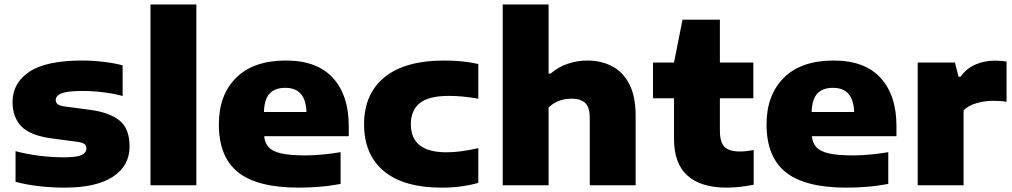

<svg xmlns="http://www.w3.org/2000/svg" viewBox="-20 -828 4524 858"><path d="M269 10.5Q210 10.5 152.8 3.8Q95.5 -3 49.5 -15.5V-152.5Q97 -139.5 153.5 -132.2Q210 -125 266 -125Q323 -125 344.5 -135.2Q366 -145.5 366 -164Q366 -177 357.8 -184Q349.5 -191 324 -194.5L211 -209.5Q114 -222.5 75 -263.8Q36 -305 36 -372.5Q36 -456.5 110.8 -507Q185.5 -557.5 348 -557.5Q395.5 -557.5 444.5 -551.5Q493.5 -545.5 528 -536V-399Q493 -409 444.5 -415.2Q396 -421.5 349.5 -421.5Q298.5 -421.5 272.5 -415.8Q246.5 -410 237.8 -400.8Q229 -391.5 229 -381Q229 -370 237.2 -362.8Q245.5 -355.5 271 -352L384 -337Q467.5 -326 513.2 -290.2Q559 -254.5 559 -173Q559 -87 484.5 -38.2Q410 10.5 269 10.5Z M652.5 0V-808H857.5V0Z M1315 10.5Q1130.5 10.5 1044.2 -58Q958 -126.5 958 -272.5Q958 -403.5 1035.2 -480.5Q1112.5 -557.5 1258 -557.5Q1397 -557.5 1467.8 -479.8Q1538.5 -402 1538.5 -265.5V-219.5H1160.5Q1163.5 -188.5 1181 -169.8Q1198.5 -151 1238 -142.2Q1277.5 -133.5 1347 -133.5Q1382 -133.5 1423 -137.5Q1464 -141.5 1502 -148V-6Q1450.5 3.5 1403.8 7Q1357 10.5 1315 10.5ZM1255 -435.5Q1208 -435.5 1184.5 -409.5Q1161 -383.5 1159.5 -327.5H1349.5Q1346 -435.5 1255 -435.5Z M1953.5 10.5Q1784.5 10.5 1695.8 -63Q1607 -136.5 1607 -272.5Q1607 -408.5 1698.5 -483Q1790 -557.5 1965 -557.5Q2050.5 -557.5 2117.5 -542V-387Q2082 -393 2051.2 -396.2Q2020.5 -399.5 1986 -399.5Q1896 -399.5 1856 -367.2Q1816 -335 1816 -273Q1816 -147.5 1974.5 -147.5Q2008 -147.5 2039.8 -151.8Q2071.5 -156 2117.5 -166V-11Q2086 -1.5 2044 4.5Q2002 10.5 1953.5 10.5Z M2226.5 0V-808H2431.5V-499H2440.5Q2473.5 -528 2516 -542.8Q2558.5 -557.5 2605 -557.5Q2666 -557.5 2714.8 -532.2Q2763.5 -507 2792 -452.5Q2820.5 -398 2820.5 -311V0H2615.5V-299.5Q2615.5 -349.5 2594.8 -368.2Q2574 -387 2535.5 -387Q2471.5 -387 2431.5 -347.5V0Z M3227.5 10.5Q3112.5 10.5 3052.2 -43.2Q2992 -97 2992 -206.5V-389H2898V-548.5H2992L3030 -740H3197V-548.5H3346.5V-389H3197V-245Q3197 -191 3218.2 -171Q3239.5 -151 3287.5 -151Q3312 -151 3348 -157.5V-2.5Q3323.5 2.5 3290.8 6.5Q3258 10.5 3227.5 10.5Z M3762.5 10.5Q3578 10.5 3491.8 -58Q3405.5 -126.5 3405.5 -272.5Q3405.5 -403.5 3482.8 -480.5Q3560 -557.5 3705.5 -557.5Q3844.5 -557.5 3915.2 -479.8Q3986 -402 3986 -265.5V-219.5H3608Q3611 -188.5 3628.5 -169.8Q3646 -151 3685.5 -142.2Q3725 -133.5 3794.5 -133.5Q3829.5 -133.5 3870.5 -137.5Q3911.5 -141.5 3949.5 -148V-6Q3898 3.5 3851.2 7Q3804.5 10.5 3762.5 10.5ZM3702.5 -435.5Q3655.5 -435.5 3632 -409.5Q3608.5 -383.5 3607 -327.5H3797Q3793.5 -435.5 3702.5 -435.5Z M4081 0V-548.5H4247.5L4263.5 -485H4272.5Q4297.5 -521 4337.5 -539Q4377.5 -557 4427 -557Q4441 -557 4454.2 -555.8Q4467.5 -554.5 4478 -553V-373Q4463.5 -376 4446.5 -376.8Q4429.5 -377.5 4415 -377.5Q4380.5 -377.5 4344 -367Q4307.5 -356.5 4286 -335V0Z"/></svg>

Font: Encode Sans Exp XBd
Style: Regular
Weight: 800
Width: 7
Designer: Multiple Designers
Foundry: Impallari Type
Version: Version 3.002; ttfautohint (v1.8.3) -l 8 -r 50 -G 200 -x 14 